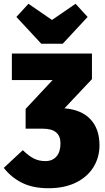

<svg xmlns="http://www.w3.org/2000/svg" viewBox="-22 -980 557 1019"><path d="M506 -209Q506 -145 474 -93Q442 -41 381 -11Q320 19 235 19Q154 19 96.5 -9Q39 -37 -2 -89L99 -183Q131 -152 158 -138.5Q185 -125 219 -125Q256 -125 277.5 -149.5Q299 -174 299 -219Q299 -297 206 -297H114V-402L257 -555H41V-696H466V-560L320 -405Q410 -398 458 -347Q506 -296 506 -209ZM379 -960 443 -890 311 -748H197L65 -890L129 -960L254 -874Z"/></svg>

Font: Fira Sans Condensed Black
Style: Regular
Weight: 900
Width: 3
Designer: Carrois Corporate & Edenspiekermann AG
Foundry: Carrois Corporate GbR & Edenspiekermann AG
Version: Version 4.203